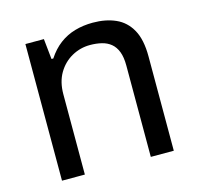

<svg xmlns="http://www.w3.org/2000/svg" viewBox="-85 -626 732 714"><g transform="rotate(-15 281.5 -269.0)"><path d="M68.7 0V-526H139.9L148.1 -447.3H155.1Q175.8 -479.1 202.6 -499.2Q229.4 -519.3 261.6 -528.6Q293.8 -538 330.9 -538Q380.9 -538 418.7 -521.1Q456.5 -504.3 477.8 -466.1Q499.1 -428 499.1 -363.3V0H410.6V-351.4Q410.6 -384 402.5 -405Q394.4 -426 379.6 -438.2Q364.8 -450.4 344.2 -455.4Q323.7 -460.4 299.4 -460.4Q261.8 -460.4 229.1 -442.1Q196.4 -423.8 176.5 -390.1Q156.7 -356.3 156.7 -309.2V0Z"/></g></svg>

Font: Archivo SemiBold
Style: Regular
Weight: 600
Designer: Hector Gatti
Foundry: Omnibus-Type
Version: Version 2.001